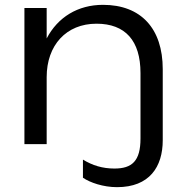

<svg xmlns="http://www.w3.org/2000/svg" viewBox="-20 -596 759 794"><path d="M406 -576C302 -576 219 -525 173 -437V-563H81V0H173V-277C173 -409 254 -498 379 -498C498 -498 561 -428 561 -294V-23C561 70 526 101 453 101C404 101 362 88 323 64V139C352 159 407 178 464 178C598 178 653 94 653 -16V-310C653 -478 563 -576 406 -576Z"/></svg>

Font: Bounded Light
Style: Regular
Weight: 300
Designer: Vlad Churkin
Version: Version 3.0